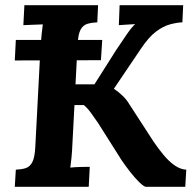

<svg xmlns="http://www.w3.org/2000/svg" viewBox="-20 -720 753 740"><path d="M37 -487 41 -566H374L369 -488ZM37 0 41 -66Q63 -67 79 -72Q95 -77 104.5 -95Q114 -113 116 -153L136 -536Q138 -563 140.5 -588Q143 -613 145 -626Q129 -625 105 -624.5Q81 -624 70 -623L74 -700H358L355 -634Q333 -633 316.5 -628Q300 -623 290.5 -605.5Q281 -588 279 -547L271 -395H344L427 -526Q447 -556 467.5 -586Q488 -616 501 -627Q485 -626 467 -625Q449 -624 438 -623L441 -700H686L683 -634Q661 -633 635 -626Q609 -619 581 -598Q553 -577 523 -532L419 -378Q438 -365 453 -350.5Q468 -336 478 -319L572 -174Q591 -146 611.5 -121.5Q632 -97 654 -82Q676 -67 698 -66L694 0H542Q534 -1 516.5 -18Q499 -35 480.5 -59Q462 -83 449 -102L358 -246Q345 -265 330.5 -285Q316 -305 303 -315Q302 -315 289 -315Q276 -315 267 -315L259 -164Q258 -137 255.5 -112Q253 -87 251 -74Q267 -76 291.5 -76.5Q316 -77 326 -77L322 0Z"/></svg>

Font: Lora
Style: Bold Italic
Weight: 700
Italic angle: -3°
Designer: Olga Karpushina, Alexei Vanyashin (Cyrillic)
Foundry: Cyreal
Version: Version 3.004